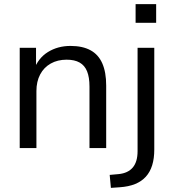

<svg xmlns="http://www.w3.org/2000/svg" viewBox="-20 -718 844 931"><path d="M75.6 0V-486.3H154.7V-377.7H143.7Q164.6 -436 212.4 -465.7Q260.3 -495.3 321.9 -495.3Q380.4 -495.3 418.7 -474.4Q457.1 -453.6 476 -410.8Q494.9 -368 494.9 -303.3V0H413.9V-298.4Q413.9 -343.3 402.3 -372Q390.7 -400.8 366.1 -414.7Q341.6 -428.6 303.1 -428.6Q259.2 -428.6 226 -409.9Q192.8 -391.2 174.7 -356.9Q156.6 -322.6 156.6 -276.6V0ZM637.5 -607.3V-698H737.2V-607.3ZM517.7 193 511.9 130.1 555.3 126.2Q600.6 121.7 623.9 94.1Q647.1 66.5 647.1 15V-486.3H728.1V6.9Q728.1 50.6 717.9 83.4Q707.7 116.2 687.1 138.9Q666.5 161.6 635.1 174.3Q603.7 187.1 560.7 190Z"/></svg>

Font: Nunito Sans 12pt ExtraLight
Style: Regular
Weight: 200
Designer: Vernon Adams
Foundry: Vernon Adams
Version: Version 3.101;gftools[0.9.27]